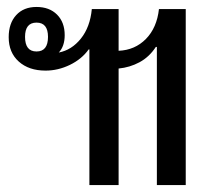

<svg xmlns="http://www.w3.org/2000/svg" viewBox="-20 -532 619 552"><path d="M237 0V-390H235Q215 -362 181 -345.5Q147 -329 111 -329Q63 -329 34 -355Q5 -381 5 -425Q5 -465 26.5 -488.5Q48 -512 85 -512Q122 -512 144 -490Q166 -468 166 -431Q166 -399 149 -381Q186 -388 212.5 -421Q239 -454 244 -506H321V-386Q368 -388 399.5 -420Q431 -452 437 -506H514V0H431V-397H428Q409 -368 381 -353Q353 -338 321 -335V0ZM85 -384Q118 -384 118 -426Q118 -467 85 -467Q52 -467 52 -426Q52 -384 85 -384Z"/></svg>

Font: Noto Sans Thai Looped UI Narrow
Style: Regular
Weight: 400
Width: 4
Designer: Cadson Demak Team
Foundry: Cadson Demak Co., Ltd.
Version: Version 1.000